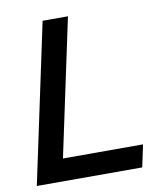

<svg xmlns="http://www.w3.org/2000/svg" viewBox="-81 -776 721 843"><g transform="rotate(-10 280.0 -355.0)"><path d="M166 -710H279L149 -99H506L485 0H15Z"/></g></svg>

Font: Raleway-v4020 SemiBold
Style: Italic
Weight: 600
Italic angle: -12°
Designer: Matt McInerney, Pablo Impallari, Rodrigo Fuenzalida
Foundry: Matt McInerney, Pablo Impallari, Rodrigo Fuenzalida
Version: Version 4.020;PS 004.020;hotconv 1.0.88;makeotf.lib2.5.64775